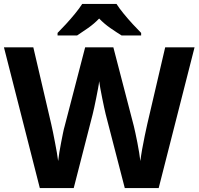

<svg xmlns="http://www.w3.org/2000/svg" viewBox="-20 -954 1007 974"><path d="M967 -714 785 0H613L516 -375Q513 -386 508.5 -408Q504 -430 498.5 -456Q493 -482 489 -505.5Q485 -529 483 -542Q482 -529 477.5 -505.5Q473 -482 468 -456.5Q463 -431 458 -408.5Q453 -386 450 -374L354 0H182L0 -714H149L240 -324Q244 -307 249 -282.5Q254 -258 259 -231.5Q264 -205 268.5 -180Q273 -155 275 -137Q277 -156 281 -180.5Q285 -205 290 -230.5Q295 -256 299.5 -278.5Q304 -301 308 -314L412 -714H555L659 -314Q662 -301 667 -278.5Q672 -256 677 -230Q682 -204 686 -179.5Q690 -155 692 -137Q695 -162 701 -196.5Q707 -231 714.5 -266Q722 -301 727 -324L818 -714ZM571 -934Q585 -912 607.5 -884.5Q630 -857 654 -831Q678 -805 696 -787V-774H597Q571 -790 540 -811.5Q509 -833 483 -860Q457 -833 427 -812Q397 -791 371 -774H272V-787Q291 -806 314.5 -831.5Q338 -857 360.5 -884.5Q383 -912 397 -934Z"/></svg>

Font: Noto Sans Tamil
Style: Regular
Weight: 400
Designer: Jelle Bosma - Monotype Design Team
Foundry: Monotype Imaging Inc.
Version: Version 2.003